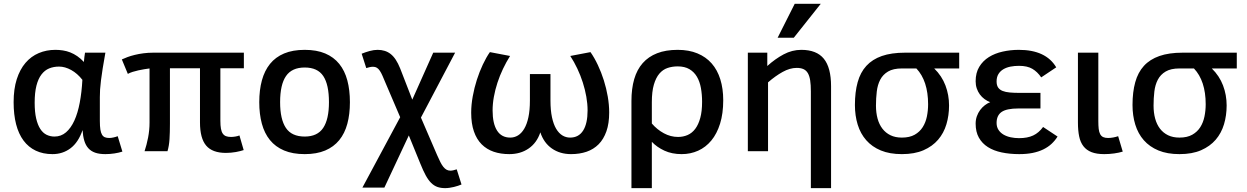

<svg xmlns="http://www.w3.org/2000/svg" viewBox="-20 -786 6480 998"><path d="M616.2 2Q598.6 7.8 575 11.5Q551.3 15.1 527.8 15.1Q496.1 15.1 474.6 7.6Q453.1 0 439.2 -15.4Q425.3 -30.8 418.2 -54.4Q411.1 -78.1 409.2 -109.9Q387.2 -45.9 346.7 -15.4Q306.2 15.1 252.9 15.1Q203.6 15.1 165.8 -2.9Q127.9 -21 102.3 -55.4Q76.7 -89.8 63.7 -140.1Q50.8 -190.4 50.8 -254.9Q50.8 -323.2 67.1 -374.3Q83.5 -425.3 112.5 -459.2Q141.6 -493.2 181.4 -510Q221.2 -526.9 268.1 -526.9Q287.6 -526.9 306.9 -523.9Q326.2 -521 345 -513.7Q363.8 -506.3 381.6 -494.1Q399.4 -481.9 416 -463.9Q417 -477.5 418.7 -490Q420.4 -502.4 421.9 -512.2H527.8Q519 -464.8 513.7 -429.9Q508.3 -395 504.9 -368.4Q501.5 -341.8 500.2 -320.8Q499 -299.8 499 -280.8V-157.2Q499 -129.9 501.7 -112.8Q504.4 -95.7 510.3 -85.9Q516.1 -76.2 525.4 -72.5Q534.7 -68.8 547.9 -68.8Q557.6 -68.8 569.8 -71.5Q582 -74.2 591.8 -78.1ZM263.2 -76.2Q297.4 -76.2 323 -98.1Q348.6 -120.1 366.5 -159.2Q384.3 -198.2 394.5 -252.4Q404.8 -306.6 408.2 -371.1Q382.3 -404.3 350.1 -422.1Q317.9 -439.9 287.1 -439.9Q258.8 -439.9 235.6 -430.4Q212.4 -420.9 195.6 -398.9Q178.7 -377 169.4 -340.8Q160.2 -304.7 160.2 -252Q160.2 -203.6 168 -170.2Q175.8 -136.7 189.5 -115.7Q203.1 -94.7 222.2 -85.4Q241.2 -76.2 263.2 -76.2Z M1246.6 -5.9Q1239.3 -3.4 1228.8 -0.7Q1218.3 2 1206.1 4.2Q1193.8 6.3 1180.4 7.6Q1167 8.8 1154.3 8.8Q1084 8.8 1051.8 -29.1Q1019.5 -66.9 1019.5 -149.9V-431.2H863.3V-143.1Q863.3 -97.7 861.1 -62.7Q858.9 -27.8 850.6 0H731.4Q742.2 -32.2 749.8 -71Q757.3 -109.9 757.3 -148.9V-430.2Q745.6 -428.7 730.5 -426.3Q715.3 -423.8 699.7 -420.4Q684.1 -417 669.4 -412.4Q654.8 -407.7 644.5 -401.9L613.3 -477.1Q625.5 -482.9 642.6 -489.3Q659.7 -495.6 680.7 -500.7Q701.7 -505.9 725.8 -509Q750 -512.2 776.4 -512.2H1247.6V-431.2H1125.5V-158.2Q1125.5 -133.8 1128.4 -117.4Q1131.3 -101.1 1137.9 -91.6Q1144.5 -82 1155 -78.1Q1165.5 -74.2 1180.7 -74.2Q1190.9 -74.2 1203.1 -76.2Q1215.3 -78.1 1224.6 -82Z M1798.8 -254.9Q1798.8 -192.4 1785.4 -142.6Q1772 -92.8 1743.4 -57.6Q1714.8 -22.5 1670.4 -3.7Q1626 15.1 1564 15.1Q1501.5 15.1 1456.5 -3.9Q1411.6 -22.9 1383.1 -58.1Q1354.5 -93.3 1341.1 -143.1Q1327.6 -192.9 1327.6 -254.9Q1327.6 -317.9 1341.3 -368.2Q1355 -418.5 1383.5 -453.9Q1412.1 -489.3 1456.8 -508.1Q1501.5 -526.9 1564 -526.9Q1626 -526.9 1670.4 -508.1Q1714.8 -489.3 1743.4 -453.9Q1772 -418.5 1785.4 -368.2Q1798.8 -317.9 1798.8 -254.9ZM1689.9 -254.9Q1689.9 -346.2 1660.4 -390.6Q1630.9 -435.1 1564 -435.1Q1497.1 -435.1 1466.6 -390.6Q1436 -346.2 1436 -254.9Q1436 -166 1466.1 -121.1Q1496.1 -76.2 1564 -76.2Q1629.9 -76.2 1659.9 -121.1Q1689.9 -166 1689.9 -254.9Z M2060.1 -176.8 1983.9 -355Q1975.1 -376 1968.3 -391.8Q1961.4 -407.7 1954.3 -418.2Q1947.3 -428.7 1939 -433.8Q1930.7 -439 1918.9 -439Q1911.1 -439 1901.6 -437Q1892.1 -435.1 1883.8 -432.1L1859.9 -506.8Q1880.4 -515.1 1901.9 -521Q1923.3 -526.9 1942.9 -526.9Q1962.4 -526.9 1979.2 -521.7Q1996.1 -516.6 2010.5 -505.4Q2024.9 -494.1 2037.1 -475.6Q2049.3 -457 2060.1 -430.2L2123 -268.1L2231.9 -512.2H2345.7L2168 -174.8L2252 20Q2260.7 40.5 2268.6 55.9Q2276.4 71.3 2284.4 81.3Q2292.5 91.3 2301.3 96.2Q2310.1 101.1 2321.8 101.1Q2328.1 101.1 2336.4 99.1Q2344.7 97.2 2354 94.2L2378.9 172.9Q2371.1 176.3 2360.8 179.7Q2350.6 183.1 2339.4 185.8Q2328.1 188.5 2316.4 190.2Q2304.7 191.9 2293.9 191.9Q2271.5 191.9 2253.9 185.8Q2236.3 179.7 2221.4 165Q2206.5 150.4 2193.1 126Q2179.7 101.6 2165 64.9L2105 -82L1978 189H1863.8Z M3049.3 -515.1Q3069.8 -485.8 3087.6 -448Q3105.5 -410.2 3118.7 -368.4Q3131.8 -326.7 3139.2 -283.7Q3146.5 -240.7 3146.5 -201.2Q3146.5 -144.5 3132.1 -103.5Q3117.7 -62.5 3091.6 -36.1Q3065.4 -9.8 3029.1 2.7Q2992.7 15.1 2948.2 15.1Q2890.6 15.1 2848.6 -14.2Q2806.6 -43.5 2788.6 -98.1Q2770.5 -43.5 2728 -14.2Q2685.5 15.1 2627.4 15.1Q2582.5 15.1 2546.1 2.7Q2509.8 -9.8 2483.6 -35.9Q2457.5 -62 2443.4 -102.8Q2429.2 -143.6 2429.2 -200.2Q2429.2 -241.2 2437.3 -285.4Q2445.3 -329.6 2458.7 -371.3Q2472.2 -413.1 2489.7 -450.4Q2507.3 -487.8 2526.4 -515.1L2631.3 -495.1Q2611.3 -463.4 2594.5 -428Q2577.6 -392.6 2565.7 -356Q2553.7 -319.3 2547.1 -282.7Q2540.5 -246.1 2540.5 -211.9Q2540.5 -143.6 2563.7 -107.2Q2586.9 -70.8 2632.3 -70.8Q2653.8 -70.8 2672.4 -82Q2690.9 -93.3 2704.8 -116.7Q2718.8 -140.1 2726.6 -176.5Q2734.4 -212.9 2734.4 -263.2V-400.9H2841.3V-263.2Q2841.3 -212.9 2849.1 -176.5Q2856.9 -140.1 2870.8 -116.7Q2884.8 -93.3 2903.3 -82Q2921.9 -70.8 2943.4 -70.8Q2987.8 -70.8 3011 -107.2Q3034.2 -143.6 3034.2 -211.9Q3034.2 -246.6 3027.6 -283.7Q3021 -320.8 3009.3 -357.4Q2997.6 -394 2981 -429.2Q2964.4 -464.4 2944.3 -495.1Z M3262.2 191.9V-261.2Q3262.2 -325.2 3276.6 -374.8Q3291 -424.3 3320.8 -458Q3350.6 -491.7 3395.8 -509.3Q3440.9 -526.9 3502.4 -526.9Q3561 -526.9 3605.2 -508.5Q3649.4 -490.2 3679.2 -456.3Q3709 -422.4 3724.1 -373.8Q3739.3 -325.2 3739.3 -265.1Q3739.3 -195.8 3722.9 -143.3Q3706.5 -90.8 3677.5 -55.7Q3648.4 -20.5 3608.9 -2.7Q3569.3 15.1 3523.4 15.1Q3472.7 15.1 3433.6 -2.9Q3394.5 -21 3368.2 -48.8V191.9ZM3368.2 -144Q3395.5 -112.3 3430.7 -93.3Q3465.8 -74.2 3504.4 -74.2Q3531.2 -74.2 3554.2 -84.2Q3577.1 -94.2 3593.8 -116.2Q3610.4 -138.2 3619.9 -172.9Q3629.4 -207.5 3629.4 -256.8Q3629.4 -294.9 3623.3 -328.6Q3617.2 -362.3 3602.5 -387.2Q3587.9 -412.1 3563.5 -426.5Q3539.1 -440.9 3502.4 -440.9Q3474.1 -440.9 3449.7 -432.6Q3425.3 -424.3 3407.2 -403.1Q3389.2 -381.8 3378.7 -345.9Q3368.2 -310.1 3368.2 -254.9Z M4299.8 191.9H4194.8V-311Q4194.8 -345.2 4191.2 -368.4Q4187.5 -391.6 4179 -406Q4170.4 -420.4 4156.2 -426.8Q4142.1 -433.1 4121.1 -433.1Q4085.9 -433.1 4048.1 -412.1Q4010.3 -391.1 3972.2 -357.9V0H3867.2V-512.2H3968.3V-442.9Q4009.3 -480 4053.2 -503.4Q4097.2 -526.9 4145 -526.9Q4224.6 -526.9 4262.2 -480.7Q4299.8 -434.6 4299.8 -337.9ZM4106 -589.8H4022L4110.8 -766.1H4246.1Z M4965.8 -512.2V-430.2H4835.9Q4875.5 -391.6 4894.3 -342Q4913.1 -292.5 4913.1 -237.8Q4913.1 -186 4899.4 -140.1Q4885.7 -94.2 4856.2 -59.8Q4826.7 -25.4 4780.3 -5.1Q4733.9 15.1 4668 15.1Q4604.5 15.1 4558.6 -3.9Q4512.7 -22.9 4482.7 -57.1Q4452.6 -91.3 4438.2 -138.2Q4423.8 -185.1 4423.8 -240.2Q4423.8 -307.6 4438 -358.6Q4452.1 -409.7 4483.2 -443.6Q4514.2 -477.5 4563.7 -494.9Q4613.3 -512.2 4684.1 -512.2ZM4668 -430.2Q4623 -430.2 4596.2 -414.3Q4569.3 -398.4 4555.4 -371.8Q4541.5 -345.2 4537.4 -310.1Q4533.2 -274.9 4533.2 -236.8Q4533.2 -200.2 4541.5 -169.7Q4549.8 -139.2 4566.7 -117.2Q4583.5 -95.2 4608.6 -83Q4633.8 -70.8 4668 -70.8Q4708 -70.8 4734.4 -85.7Q4760.7 -100.6 4776.1 -125Q4791.5 -149.4 4797.9 -180.4Q4804.2 -211.4 4804.2 -244.1Q4804.2 -304.7 4788.8 -351.6Q4773.4 -398.4 4743.2 -430.2Z M5477.1 -76.2Q5463.9 -55.2 5445.8 -38.3Q5427.7 -21.5 5403.3 -9.5Q5378.9 2.4 5347.9 8.8Q5316.9 15.1 5277.8 15.1Q5228.5 15.1 5186.8 6.3Q5145 -2.4 5115 -21.5Q5085 -40.5 5068.1 -70.6Q5051.3 -100.6 5051.3 -143.1Q5051.3 -163.6 5057.6 -181.6Q5064 -199.7 5074.7 -214.1Q5085.4 -228.5 5099.1 -239Q5112.8 -249.5 5127 -254.9Q5111.3 -260.7 5097.4 -271Q5083.5 -281.2 5073.2 -295.2Q5063 -309.1 5057.1 -326.4Q5051.3 -343.8 5051.3 -363.8Q5051.3 -407.7 5070.1 -438.7Q5088.9 -469.7 5120.1 -489.3Q5151.4 -508.8 5191.9 -517.8Q5232.4 -526.9 5275.9 -526.9Q5416.5 -526.9 5470.2 -436L5392.1 -383.8Q5372.6 -412.6 5346.2 -428.2Q5319.8 -443.8 5276.9 -443.8Q5253.4 -443.8 5232.4 -439.7Q5211.4 -435.5 5195.3 -426Q5179.2 -416.5 5169.7 -400.9Q5160.2 -385.3 5160.2 -362.8Q5160.2 -342.8 5168.2 -331.1Q5176.3 -319.3 5191.7 -313.2Q5207 -307.1 5229.2 -305.2Q5251.5 -303.2 5279.3 -303.2H5388.2V-222.2H5273.9Q5212.4 -222.2 5186.3 -204.1Q5160.2 -186 5160.2 -147Q5160.2 -126 5170.2 -110.8Q5180.2 -95.7 5196.5 -86.2Q5212.9 -76.7 5233.9 -72.3Q5254.9 -67.9 5276.9 -67.9Q5320.8 -67.9 5350.3 -81.8Q5379.9 -95.7 5401.9 -126Z M5815.9 2Q5797.4 7.8 5771.7 11.5Q5746.1 15.1 5719.7 15.1Q5680.2 15.1 5653.8 4.9Q5627.4 -5.4 5611.6 -25.9Q5595.7 -46.4 5589.4 -77.1Q5583 -107.9 5583 -148.9V-512.2H5689V-157.2Q5689 -132.8 5690.9 -116.2Q5692.9 -99.6 5698.5 -88.9Q5704.1 -78.1 5714.1 -73.5Q5724.1 -68.8 5739.7 -68.8Q5752.4 -68.8 5766.8 -71.5Q5781.2 -74.2 5792 -78.1Z M6408.7 -512.2V-430.2H6278.8Q6318.4 -391.6 6337.2 -342Q6356 -292.5 6356 -237.8Q6356 -186 6342.3 -140.1Q6328.6 -94.2 6299.1 -59.8Q6269.5 -25.4 6223.1 -5.1Q6176.8 15.1 6110.8 15.1Q6047.4 15.1 6001.5 -3.9Q5955.6 -22.9 5925.5 -57.1Q5895.5 -91.3 5881.1 -138.2Q5866.7 -185.1 5866.7 -240.2Q5866.7 -307.6 5880.9 -358.6Q5895 -409.7 5926 -443.6Q5957 -477.5 6006.6 -494.9Q6056.2 -512.2 6127 -512.2ZM6110.8 -430.2Q6065.9 -430.2 6039.1 -414.3Q6012.2 -398.4 5998.3 -371.8Q5984.4 -345.2 5980.2 -310.1Q5976.1 -274.9 5976.1 -236.8Q5976.1 -200.2 5984.4 -169.7Q5992.7 -139.2 6009.5 -117.2Q6026.4 -95.2 6051.5 -83Q6076.7 -70.8 6110.8 -70.8Q6150.9 -70.8 6177.2 -85.7Q6203.6 -100.6 6219 -125Q6234.4 -149.4 6240.7 -180.4Q6247.1 -211.4 6247.1 -244.1Q6247.1 -304.7 6231.7 -351.6Q6216.3 -398.4 6186 -430.2Z"/></svg>

Font: Clear Sans Medium
Style: Regular
Weight: 500
Foundry: Intel Corporation
Version: Version 1.00